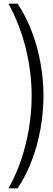

<svg xmlns="http://www.w3.org/2000/svg" viewBox="-20 -820 286 1040"><path d="M75.5 200Q120.5 133 151.8 50.8Q183 -31.5 199.2 -121.5Q215.5 -211.5 215.5 -302Q215.5 -387 200 -475Q184.5 -563 153.5 -646.2Q122.5 -729.5 75.5 -800H26Q88.5 -684.5 120 -556.2Q151.5 -428 151.5 -300Q151.5 -215 137.2 -127.2Q123 -39.5 95 44Q67 127.5 26 200Z"/></svg>

Font: Big Shoulders Stencil Text Light
Style: Regular
Weight: 300
Designer: Patric King
Foundry: XO Type Co
Version: Version 1.000